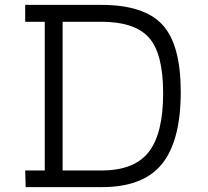

<svg xmlns="http://www.w3.org/2000/svg" viewBox="-20 -765 849 785"><path d="M85 0 83 -68H163V-676H83V-745H394Q569 -745 644 -664Q719 -583 719 -389Q719 -190 642.5 -95Q566 0 397 0ZM236 -68H395Q529 -68 588 -143.5Q647 -219 647 -384Q647 -546 589 -611Q531 -676 394 -676H236Z"/></svg>

Font: Biancoenero Regular
Style: Regular
Weight: 400
Designer: Riccardo Lorusso, Umberto Mischi
Foundry: Biancoenero Edizioni
Version: Version 0.000